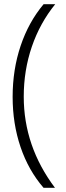

<svg xmlns="http://www.w3.org/2000/svg" viewBox="-20 -734 312 912"><path d="M40 -273.9Q40 -403.3 77.9 -516.1Q115.7 -628.9 187 -713.9H242.2Q169.9 -625 131.3 -512.5Q92.8 -399.9 92.8 -274.9Q92.8 -39.1 241.2 158.2H187Q115.2 75.2 77.6 -35.6Q40 -146.5 40 -273.9Z"/></svg>

Font: Open Sans Light
Style: Regular
Weight: 300
Foundry: Ascender Corporation
Version: Version 1.10